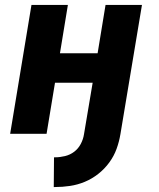

<svg xmlns="http://www.w3.org/2000/svg" viewBox="-20 -540 640 775"><path d="M202 215H197L198 95H202Q222 95 242.5 90Q263 85 279.5 72.5Q296 60 306 41Q316 22 319 2L354 -206H202L168 0H21L107 -520H254L222 -325H374L406 -520H553L466 2Q461 32 450.5 61Q440 90 421 116Q402 142 376.5 162Q351 182 322 194Q293 206 262.5 210.5Q232 215 202 215Z"/></svg>

Font: Iosevka Aile Heavy
Style: Italic
Weight: 900
Italic angle: -9°
Designer: Belleve Invis
Foundry: Belleve Invis
Version: Version 31.1.0; ttfautohint (v1.8.4)